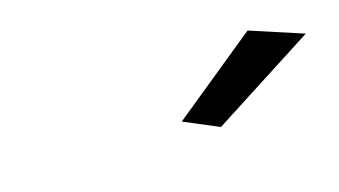

<svg xmlns="http://www.w3.org/2000/svg" viewBox="-34 -722 507 287"><g transform="rotate(-15 220.0 -578.5)"><path d="M227.2 -537 281.7 -514 440.3 -616 357.4 -643Z"/></g></svg>

Font: Hussar Milosc
Style: Obl
Weight: 700
Foundry: Cannot Into Space Fonts
Version: Version 1.02